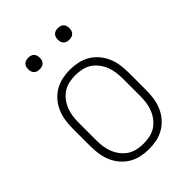

<svg xmlns="http://www.w3.org/2000/svg" viewBox="-209 -809 917 917"><g transform="rotate(-45 250.0 -350.5)"><path d="M250 8Q223 8 197 2.5Q171 -3 148 -16.5Q125 -30 107.5 -50.5Q90 -71 79.5 -95.5Q69 -120 65 -146.5Q61 -173 61 -200V-320Q61 -347 65 -373.5Q69 -400 79.5 -424.5Q90 -449 107.5 -469.5Q125 -490 148 -503.5Q171 -517 197 -522.5Q223 -528 250 -528Q277 -528 303 -522.5Q329 -517 352 -503.5Q375 -490 392.5 -469.5Q410 -449 420.5 -424.5Q431 -400 435 -373.5Q439 -347 439 -320V-200Q439 -173 435 -146.5Q431 -120 420.5 -95.5Q410 -71 392.5 -50.5Q375 -30 352 -16.5Q329 -3 303 2.5Q277 8 250 8ZM250 -29Q272 -29 293 -33.5Q314 -38 332 -49.5Q350 -61 363.5 -78.5Q377 -96 385 -116Q393 -136 396 -157Q399 -178 399 -200V-320Q399 -342 396 -363Q393 -384 385 -404Q377 -424 363.5 -441.5Q350 -459 332 -470.5Q314 -482 293 -486.5Q272 -491 250 -491Q228 -491 207 -486.5Q186 -482 168 -470.5Q150 -459 136.5 -441.5Q123 -424 115 -404Q107 -384 104 -363Q101 -342 101 -320V-200Q101 -178 104 -157Q107 -136 115 -116Q123 -96 136.5 -78.5Q150 -61 168 -49.5Q186 -38 207 -33.5Q228 -29 250 -29ZM350 -631Q342 -631 334.5 -633Q327 -635 321 -641Q315 -647 313 -654.5Q311 -662 311 -670Q311 -678 313 -685.5Q315 -693 321 -699Q327 -705 334.5 -707Q342 -709 350 -709Q358 -709 365.5 -707Q373 -705 379 -699Q385 -693 387 -685.5Q389 -678 389 -670Q389 -662 387 -654.5Q385 -647 379 -641Q373 -635 365.5 -633Q358 -631 350 -631ZM150 -631Q142 -631 134.5 -633Q127 -635 121 -641Q115 -647 113 -654.5Q111 -662 111 -670Q111 -678 113 -685.5Q115 -693 121 -699Q127 -705 134.5 -707Q142 -709 150 -709Q158 -709 165.5 -707Q173 -705 179 -699Q185 -693 187 -685.5Q189 -678 189 -670Q189 -662 187 -654.5Q185 -647 179 -641Q173 -635 165.5 -633Q158 -631 150 -631Z"/></g></svg>

Font: Iosevka SS18 Extralight
Style: Regular
Weight: 200
Monospace: yes
Designer: Belleve Invis
Foundry: Belleve Invis
Version: Version 25.1.1; ttfautohint (v1.8.4)